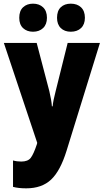

<svg xmlns="http://www.w3.org/2000/svg" viewBox="-20 -787 567 1047"><path d="M1 -553H180L249 -290Q254 -269 258 -246.5Q262 -224 263 -207H267Q270 -239 283 -288L349 -553H525L343 35Q309 145 258.5 192.5Q208 240 123 240Q102 240 84 238Q66 236 51 232V88Q72 94 96 94Q132 94 147.5 74Q163 54 181 0L183 -8ZM85 -690Q85 -728 106 -747.5Q127 -767 160 -767Q194 -767 215 -747Q236 -727 236 -690Q236 -654 215 -634Q194 -614 160 -614Q127 -614 106 -633.5Q85 -653 85 -690ZM291 -690Q291 -728 311.5 -747.5Q332 -767 366 -767Q401 -767 422 -747Q443 -727 443 -690Q443 -654 422 -634Q401 -614 366 -614Q332 -614 311.5 -634Q291 -654 291 -690Z"/></svg>

Font: Noto Sans Malayalam Condensed Black
Style: Regular
Weight: 900
Width: 3
Designer: Jelle Bosma - Monotype Design Team
Foundry: Monotype Imaging Inc.
Version: Version 2.104; ttfautohint (v1.8.4.7-5d5b)